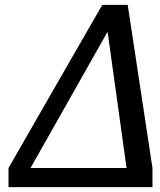

<svg xmlns="http://www.w3.org/2000/svg" viewBox="-20 -772 659 792"><path d="M106 -79.1H502L423.8 -641.1ZM608.9 0H15.1V-79.1L401.9 -752H506.8L608.9 -79.1Z"/></svg>

Font: Lobster-Regular
Style: Regular
Weight: 400
Designer: Pablo Impallari
Foundry: Pablo Impallari
Version: Version 1.007; ttfautohint (v1.1) -l 8 -r 50 -G 50 -x 14 -D 